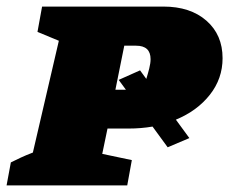

<svg xmlns="http://www.w3.org/2000/svg" viewBox="-50 -564 697 584"><path d="M-30 0 -17 -70Q-3 -77 13 -84.5Q29 -92 50 -100L129 -440L64 -467L78 -544H447Q529 -544 578 -501Q627 -458 627 -387Q627 -325 588.5 -276Q550 -227 485 -200L526 -144L460 -116L414 -179Q379 -173 341 -173H277L261 -96L351 -77L337 0ZM376 -350 395 -324Q400 -340 404 -356Q408 -372 408 -384Q408 -425 364 -425H328L301 -291H333L311 -321Z"/></svg>

Font: Piazzolla SC Black
Style: Italic
Weight: 900
Italic angle: -11.3°
Designer: Juan Pablo del Peral
Foundry: Huerta Tipografica
Version: Version 1.330